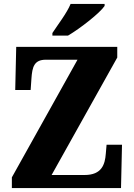

<svg xmlns="http://www.w3.org/2000/svg" viewBox="-20 -951 677 971"><path d="M245 -784V-771H324C387 -808 486 -886 509 -921V-931H337C319 -886 271 -824 245 -784ZM40 0H592L597 -219H519L515 -173C511 -120 495 -66 408 -66H241L573 -660V-714H62L57 -496H135L139 -554C143 -613 153 -649 212 -649H372L40 -54Z"/></svg>

Font: Noto Serif Tamil Condensed Black
Style: Regular
Weight: 900
Width: 3
Designer: Indian Type Foundry, Tom Grace, and the Monotype Design Team
Foundry: Monotype Imaging Inc.
Version: Version 2.004